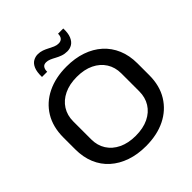

<svg xmlns="http://www.w3.org/2000/svg" viewBox="-247 -1100 1277 1277"><g transform="rotate(-45 391.5 -461.5)"><path d="M391 10Q313 10 249 -12Q185 -34 138.5 -75.5Q92 -117 67.5 -176Q43 -235 43 -309V-420Q43 -519 86.5 -590.5Q130 -662 208.5 -700.5Q287 -739 391 -739Q470 -739 534 -717Q598 -695 644 -653.5Q690 -612 715 -553Q740 -494 740 -420V-309Q740 -210 696 -138.5Q652 -67 574 -28.5Q496 10 391 10ZM391 -87Q462 -87 512.5 -111.5Q563 -136 590 -179.5Q617 -223 617 -280V-449Q617 -506 589.5 -549.5Q562 -593 511.5 -617.5Q461 -642 391 -642Q322 -642 271 -617.5Q220 -593 192.5 -549.5Q165 -506 165 -449V-280Q165 -223 192.5 -179.5Q220 -136 271 -111.5Q322 -87 391 -87ZM467 -806Q442 -806 421 -813.5Q400 -821 382 -831Q364 -841 347.5 -848Q331 -855 315 -855Q293 -855 284 -840Q275 -825 276 -805H227Q226 -854 238 -881.5Q250 -909 270.5 -920.5Q291 -932 313 -932Q336 -932 355.5 -925Q375 -918 392.5 -908.5Q410 -899 427.5 -891.5Q445 -884 463 -884Q484 -884 495 -896.5Q506 -909 506 -933H555Q557 -888 545 -859.5Q533 -831 512.5 -818.5Q492 -806 467 -806Z"/></g></svg>

Font: Hubot Sans Condensed ExtraLight Medium
Style: Regular
Weight: 500
Version: Version 2.000